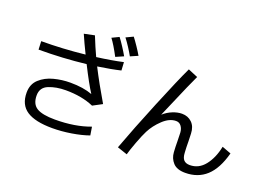

<svg xmlns="http://www.w3.org/2000/svg" viewBox="-124 -1170 2035 1497"><g transform="rotate(20 894.0 -421.0)"><path d="M405 23Q263 23 193 -23Q123 -69 123 -170Q123 -240 169 -282Q215 -324 282 -341.5Q349 -359 418 -359Q526 -359 601 -331Q558 -397 487 -538Q296 -516 96 -516L93 -585Q268 -585 454 -605Q414 -686 385 -753L471 -771Q507 -681 538 -615Q661 -631 755 -652L759 -584Q685 -566 570 -549Q631 -429 714 -289L637 -248Q539 -291 405 -291Q326 -291 265 -266.5Q204 -242 204 -176Q204 -104 250.5 -75.5Q297 -47 402 -47Q568 -47 693 -94L704 -25Q642 -3 561 10Q480 23 405 23ZM598 -797 656 -825Q674 -802 699 -763.5Q724 -725 741 -695L677 -667Q631 -754 598 -797ZM700 -837 759 -865Q777 -842 803 -803.5Q829 -765 845 -737L783 -710Q767 -739 744 -774.5Q721 -810 700 -837Z M1498 -4Q1429 -4 1396.5 -39.5Q1364 -75 1361 -125Q1358 -170 1358 -214Q1358 -240 1356 -286Q1354 -317 1338 -338.5Q1322 -360 1295 -360Q1240 -360 1186.5 -309.5Q1133 -259 1103 -200Q1083 -161 1057.5 -92.5Q1032 -24 1021 16L938 -12Q1003 -189 1101 -427Q1199 -665 1250 -772L1331 -738Q1289 -649 1225 -498Q1187 -408 1168 -366Q1201 -396 1242 -412.5Q1283 -429 1319 -429Q1369 -429 1402 -397Q1435 -365 1437 -307L1439 -244Q1439 -194 1442 -150Q1444 -109 1461 -91Q1478 -73 1511 -73Q1585 -73 1634.5 -135Q1684 -197 1704 -295L1779 -267Q1743 -132 1673 -68Q1603 -4 1498 -4Z"/></g></svg>

Font: Kakao Big Sans
Style: Regular
Weight: 400
Designer: Park Young-rak; Lee Sang-min; Kim Jung-jin; Min Bon; Park Min-gyu;
Foundry: Kakao Corporation
Version: Version 2.003